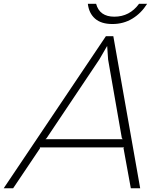

<svg xmlns="http://www.w3.org/2000/svg" viewBox="-74 -1003 851 1023"><path d="M168 -261.2H580.1L575.2 -267.1L502 -686L497.1 -756.8H496.1L455.1 -686L173.8 -266.1ZM529.8 -810.1 672.9 0H623L584 -213.9L587.9 -217.8H138.2L139.2 -212.9L-3.9 0H-54.2L490.2 -810.1ZM667 -982.9H710Q678.7 -932.6 631.3 -903.8Q584 -875 524.9 -875Q465.3 -875 432.6 -903.6Q399.9 -932.1 394 -982.9H438Q456.5 -914.1 535.2 -914.1Q616.7 -914.1 667 -982.9Z"/></svg>

Font: Sinkin Sans 200 X Light Italic
Style: Regular
Weight: 200
Italic angle: -112°
Designer: Keith Bates
Foundry: K-Type
Version: Sinkin Sans (version 1.0)  by Keith Bates   •   © 2014   www